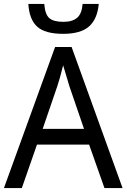

<svg xmlns="http://www.w3.org/2000/svg" viewBox="-20 -956 644 976"><path d="M433 -221H168L91 0H0L260 -717H344L603 0H511ZM333 -517 301 -624Q284 -555 271 -517L197 -301H407ZM301 -784Q209 -784 169 -820.5Q129 -857 124 -936H205Q209 -883 230.5 -864Q252 -845 302 -845Q348 -845 372 -865.5Q396 -886 400 -936H482Q475 -859 432.5 -821.5Q390 -784 301 -784Z"/></svg>

Font: Noto Sans Display
Style: Regular
Weight: 400
Designer: Monotype Design team
Foundry: Monotype Imaging Inc.
Version: Version 1.000